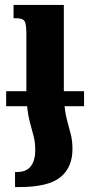

<svg xmlns="http://www.w3.org/2000/svg" viewBox="-20 -512 367 779"><path d="M5 -142H87V-374Q87 -415 79.5 -426.5Q72 -438 46 -438H35V-492H239V-142H321V-81H242Q246 -45 253.5 -18.5Q261 8 267.5 34Q274 60 274 93Q274 167 225 207Q176 247 58 247H41V186H47Q88 186 105.5 162Q123 138 123 98Q123 65 116 39Q109 13 101.5 -15Q94 -43 90 -81H5Z"/></svg>

Font: Noto Serif Armenian Condensed ExtraBold
Style: Regular
Weight: 800
Width: 3
Designer: Monotype Design Team
Foundry: Monotype Imaging Inc.
Version: Version 2.008; ttfautohint (v1.8.4.7-5d5b)